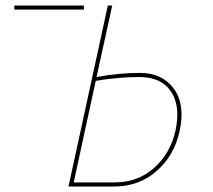

<svg xmlns="http://www.w3.org/2000/svg" viewBox="-20 -678 776 698"><path d="M285 -658V-643H32V-658ZM488 -413Q570 -413 612 -355.5Q654 -298 633 -201Q613 -111 548.5 -55.5Q484 0 396 0H229L372 -658H388L331 -398Q412 -413 488 -413ZM618 -203Q637 -293 601.5 -345.5Q566 -398 486 -398Q410 -398 328 -384L248 -15H399Q480 -15 539.5 -67Q599 -119 618 -203Z"/></svg>

Font: EauTestInfant Thin
Style: Italic
Weight: 250
Italic angle: -12°
Designer: Christian Thalmann (Catharsis Fonts)
Version: Version 0.001;PS 000.001;hotconv 1.0.88;makeotf.lib2.5.64775